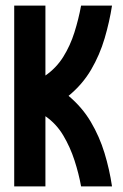

<svg xmlns="http://www.w3.org/2000/svg" viewBox="-20 -669 443 689"><path d="M31 0V-649H143V-398Q182 -425 207 -465Q232 -505 247 -552.5Q262 -600 271 -649H382Q373 -591 355.5 -531.5Q338 -472 307 -419Q276 -366 226 -325Q275 -284 306 -231.5Q337 -179 355 -120Q373 -61 382 0H271Q263 -45 247.5 -93Q232 -141 207 -183Q182 -225 143 -252V0Z"/></svg>

Font: New Amsterdam
Style: Regular
Weight: 400
Designer: Vladimir Nikolic
Foundry: Vladimir Nikolic
Version: Version 1.000; ttfautohint (v1.8.4.7-5d5b)